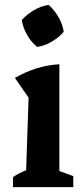

<svg xmlns="http://www.w3.org/2000/svg" viewBox="-20 -766 336 786"><path d="M33 0V-41Q45 -49 58 -56Q71 -63 87 -69L97 -366L41 -447Q82 -471 127.5 -485.5Q173 -500 223 -503V-66L280 -45V0ZM179 -746Q203 -725 219.5 -696Q236 -667 241 -636Q222 -613 192 -595.5Q162 -578 132 -574Q108 -593 91 -623Q74 -653 69 -684Q90 -707 118.5 -724Q147 -741 179 -746Z"/></svg>

Font: Piazzolla 24pt
Style: Bold
Weight: 700
Designer: Juan Pablo del Peral
Foundry: Huerta Tipografica
Version: Version 2.005